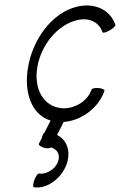

<svg xmlns="http://www.w3.org/2000/svg" viewBox="-78 -885 991 1444"><g transform="rotate(-5 417.5 -162.5)"><path d="M835 -664C806 -781 694 -845 559 -825C362 -795 203 -601 152 -400C105 -219 146 -46 287 11L232 99C226 99 216 115 209 137L184 177C179 186 194 200 218 210C242 219 266 220 271 212C309 227 333 258 323 302C308 368 228 416 164 400C156 398 139 419 126 446C113 474 110 498 118 500C231 527 369 425 395 298C411 221 382 157 326 123L384 30C514 32 654 -49 710 -177C714 -185 695 -196 669 -201C642 -206 618 -203 614 -194C574 -105 464 -57 374 -75C235 -104 182 -246 223 -400C264 -556 396 -701 551 -724C642 -738 716 -695 734 -616C737 -609 761 -613 789 -626C817 -639 837 -656 835 -664Z"/></g></svg>

Font: Nupuram Medium Oblique
Style: Regular
Weight: 500
Designer: Santhosh Thottingal (santhosh.thottingal@gmail.com)
Foundry: SMC
Version: Version 1.000